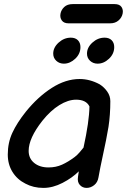

<svg xmlns="http://www.w3.org/2000/svg" viewBox="-20 -917 620 938"><path d="M192 1Q238 1 285.5 -23.5Q333 -48 365 -80L361 -53Q357 -28 370 -13.5Q383 1 403 1Q423 1 440 -12.5Q457 -26 461 -50Q469 -96 483 -160Q499 -232 510 -297Q519 -356 519 -423Q519 -448 504 -469.5Q489 -491 467 -505Q419 -531 369 -531Q301 -531 233 -487.5Q165 -444 106 -371Q63 -317 40.5 -268.5Q18 -220 18 -162Q18 -114 41 -77Q64 -40 104 -20Q143 1 192 1ZM217 -99Q174 -99 147 -121Q120 -143 120 -180Q120 -242 187 -327Q227 -377 270 -403.5Q313 -430 352 -430Q401 -430 417 -397Q416 -324 388 -196Q380 -186 369 -173Q358 -160 345 -150Q313 -126 283 -112.5Q253 -99 217 -99ZM292 -606Q322 -606 347.5 -630Q373 -654 373 -687Q373 -708 360.5 -720.5Q348 -733 326 -733Q293 -733 266.5 -709Q240 -685 240 -655Q240 -634 255 -620Q270 -606 292 -606ZM457 -606Q487 -606 512.5 -630Q538 -654 538 -687Q538 -708 525.5 -720.5Q513 -733 491 -733Q458 -733 431.5 -709Q405 -685 405 -655Q405 -634 420 -620Q435 -606 457 -606ZM315 -803H518Q543 -803 559 -817Q575 -831 579 -850Q583 -869 573.5 -883Q564 -897 540 -897H335Q309 -897 294 -883Q279 -869 275.5 -850Q272 -831 282 -817Q292 -803 315 -803Z"/></svg>

Font: Balsamiq Sans
Style: Italic
Weight: 400
Italic angle: -12°
Designer: Michael Angeles
Foundry: Balsamiq SRL
Version: Version 1.020; ttfautohint (v1.8.4.7-5d5b);gftools[0.9.26]